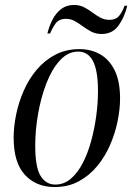

<svg xmlns="http://www.w3.org/2000/svg" viewBox="-20 -744 538 774"><path d="M200 10Q126 10 80.5 -39Q35 -88 35 -189Q35 -233 45 -282Q55 -331 75.5 -378Q96 -425 128 -463Q160 -501 203 -523.5Q246 -546 301 -546Q346 -546 383 -525.5Q420 -505 442 -461Q464 -417 464 -347Q464 -304 454 -255Q444 -206 423.5 -159Q403 -112 371.5 -74Q340 -36 297.5 -13Q255 10 200 10ZM203 0Q238 0 265.5 -23.5Q293 -47 313.5 -86.5Q334 -126 347.5 -175.5Q361 -225 368 -277Q375 -329 375 -376Q375 -459 355 -497.5Q335 -536 295 -536Q254 -536 221.5 -500.5Q189 -465 167 -408Q145 -351 133.5 -285Q122 -219 122 -157Q122 -70 143.5 -35Q165 0 203 0ZM390 -607Q366 -607 348 -616.5Q330 -626 314.5 -637.5Q299 -649 282.5 -658.5Q266 -668 246 -668Q217 -668 203.5 -648.5Q190 -629 182 -609H171Q178 -638 191.5 -664.5Q205 -691 226.5 -707.5Q248 -724 278 -724Q301 -724 318.5 -715Q336 -706 352 -694Q368 -682 384.5 -673Q401 -664 422 -664Q447 -664 460.5 -680.5Q474 -697 482 -721H493Q483 -677 458.5 -642Q434 -607 390 -607Z"/></svg>

Font: Noto Serif Display Condensed
Style: Italic
Weight: 400
Width: 3
Italic angle: -12°
Designer: Monotype Design Team
Foundry: Monotype Imaging Inc.
Version: Version 2.009